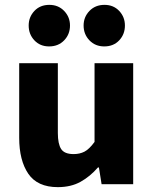

<svg xmlns="http://www.w3.org/2000/svg" viewBox="-20 -758 640 790"><path d="M218 12Q134 12 96.5 -43Q59 -98 59 -191V-498H218V-211Q218 -166 231.5 -145Q245 -124 283 -124Q308 -124 327.5 -134Q347 -144 369 -174V-498H528V0H398L387 -69H383Q351 -32 311.5 -10Q272 12 218 12ZM182 -567Q145 -567 121.5 -592Q98 -617 98 -653Q98 -688 121.5 -713Q145 -738 183 -738Q220 -738 244 -713Q268 -688 268 -653Q268 -617 244 -592Q220 -567 182 -567ZM409 -567Q372 -567 348 -592Q324 -617 324 -653Q324 -688 348 -713Q372 -738 410 -738Q447 -738 470.5 -713Q494 -688 494 -653Q494 -617 470.5 -592Q447 -567 409 -567Z"/></svg>

Font: Source Code Pro ExtraBold
Style: Regular
Weight: 800
Monospace: yes
Designer: Paul D. Hunt, Teo Tuominen
Foundry: Adobe Systems Incorporated
Version: Version 1.018;hotconv 1.0.116;makeotfexe 2.5.65601